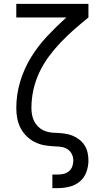

<svg xmlns="http://www.w3.org/2000/svg" viewBox="-20 -755 540 990"><path d="M250 215V145H279Q295 145 310 141Q325 137 336.5 127Q348 117 353 102.5Q358 88 358 73Q358 56 351 41Q344 26 331 16.5Q318 7 301.5 3.5Q285 0 269 0Q242 -1 215 -5Q188 -9 163.5 -20.5Q139 -32 119 -51Q99 -70 86.5 -94Q74 -118 69 -144.5Q64 -171 64 -198Q64 -267 84 -334Q104 -401 140 -459.5Q176 -518 223.5 -568.5Q271 -619 322 -665H64V-735H436V-665Q399 -635 363 -603.5Q327 -572 294 -537.5Q261 -503 232.5 -464.5Q204 -426 183.5 -383Q163 -340 152.5 -293Q142 -246 142 -198Q142 -181 145 -164Q148 -147 155.5 -131.5Q163 -116 175 -103.5Q187 -91 202.5 -83.5Q218 -76 235 -73Q252 -70 269 -70H270Q291 -69 311.5 -66.5Q332 -64 351.5 -56.5Q371 -49 387.5 -36.5Q404 -24 415.5 -6.5Q427 11 431.5 31.5Q436 52 436 72Q436 103 425.5 132Q415 161 392 180.5Q369 200 339 207.5Q309 215 279 215Z"/></svg>

Font: Iosevka Term SS14
Style: Regular
Weight: 400
Monospace: yes
Designer: Belleve Invis
Foundry: Belleve Invis
Version: Version 24.1.1; ttfautohint (v1.8.4)